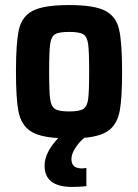

<svg xmlns="http://www.w3.org/2000/svg" viewBox="-20 -538 546 758"><path d="M262 90Q262 108 272 117.5Q282 127 306 127L321 125V197Q294 200 265 200Q156 200 156 116Q156 64 210 7Q133 3 98 -22Q63 -47 53 -97.5Q43 -148 43 -255Q43 -371 55 -422.5Q67 -474 110.5 -496Q154 -518 253 -518Q351 -518 394.5 -496Q438 -474 450 -422.5Q462 -371 462 -255Q462 -152 453 -102Q444 -52 413 -26Q382 0 313 6Q293 22 277.5 46Q262 70 262 90ZM253 -98Q294 -98 309 -108Q324 -118 328 -146.5Q332 -175 332 -255Q332 -335 328 -364Q324 -393 309 -402.5Q294 -412 253 -412Q212 -412 197 -402.5Q182 -393 178 -364Q174 -335 174 -255Q174 -175 178 -146.5Q182 -118 197 -108Q212 -98 253 -98Z"/></svg>

Font: Saira Semi Condensed SemiBold
Style: Regular
Weight: 600
Width: 4
Designer: Hector Gatti with collaboration of the Omnibus-Type team
Foundry: Omnibus-Type
Version: Version 1.001; ttfautohint (v1.8)